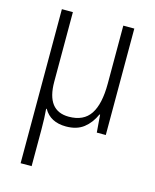

<svg xmlns="http://www.w3.org/2000/svg" viewBox="-115 -610 749 927"><g transform="rotate(15 259.0 -147.0)"><path d="M440 0H395L388 -88H385Q365 -43 331 -16.5Q297 10 243 10Q165 10 132 -48H129Q133 -5 133 54V238H78V-532H133V-184Q133 -39 244 -39Q318 -39 351.5 -89.5Q385 -140 385 -242V-532H440Z"/></g></svg>

Font: Noto Sans UI NarrowLight
Style: Regular
Weight: 300
Width: 4
Designer: Monotype Design Team
Foundry: Monotype Imaging Inc.
Version: Version 1.001